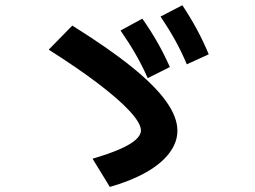

<svg xmlns="http://www.w3.org/2000/svg" viewBox="-20 -756 978 737"><path d="M521 -255.1Q521 -282.4 478.7 -328.6Q436.5 -374.7 356.7 -435.3Q276.9 -495.9 167 -565.4L257.5 -657.8Q396.1 -571.3 485.3 -499.4Q574.5 -427.5 617.7 -367Q661 -306.4 661 -254.2Q661 -209.9 630.3 -168.9Q599.5 -127.9 541.1 -94.7Q482.7 -61.5 401.6 -38.5L335.2 -146.9Q400.2 -165.9 440.9 -183.9Q481.7 -202 501.3 -219.8Q521 -237.7 521 -255.1ZM442.7 -638.9 526.4 -684.4Q558.7 -638.3 584 -594Q609.2 -549.8 632.1 -498.7L547 -456.1Q526.1 -503.9 500.8 -547.6Q475.6 -591.4 442.7 -638.9ZM596.3 -692.5 679.9 -735.9Q711.6 -688.2 735.8 -643.1Q760.1 -598.1 781.2 -547.6L697.1 -509.1Q676.1 -558.9 651.6 -602.9Q627.1 -646.9 596.3 -692.5Z"/></svg>

Font: WEMIX Pretendard Variable
Style: Regular
Weight: 400
Designer: Base glyphs from Inter by Rasmus Andersson; Hangeul glyphs from Noto Sans CJK(Source Han Sans) by Jang Soo-young and Kan
Foundry: Kil Hyung-jin
Version: Version 1.000;Glyphs 3.2 (3208)